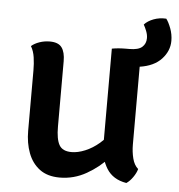

<svg xmlns="http://www.w3.org/2000/svg" viewBox="-48 -672 678 727"><g transform="rotate(5 291.0 -308.5)"><path d="M71 -386Q71 -412.5 67.5 -436.2Q64 -460 53.5 -477.5Q65.5 -488 84.2 -494.5Q103 -501 123.5 -501Q156 -501 169 -483.2Q182 -465.5 182 -431V-182.5Q182 -135 194.5 -113Q207 -91 241.5 -91Q265.5 -91 293.2 -102.5Q321 -114 346.5 -135.8Q372 -157.5 387.5 -187.5V-83Q354 -45 306.5 -18Q259 9 205 9Q158.5 9 129 -13Q99.5 -35 85.2 -72.8Q71 -110.5 71 -157ZM359.5 -128V-494.5Q383 -499 415 -499H425.5Q460 -499 474.2 -511.8Q488.5 -524.5 488.5 -545.5Q488.5 -558.5 483.2 -572Q478 -585.5 472 -596Q484.5 -610 506.8 -618.5Q529 -627 555 -625.5Q564 -614 572.8 -591Q581.5 -568 581.5 -543.5Q581.5 -505 553 -474.2Q524.5 -443.5 470.5 -435.5V-140Q470.5 -112 476.8 -87.2Q483 -62.5 498.5 -49Q494.5 -34 483 -17.5Q471.5 -1 458.5 7.5Q407 -1 383.2 -39.2Q359.5 -77.5 359.5 -128Z"/></g></svg>

Font: Signika Negative Medium
Style: Regular
Weight: 500
Designer: Anna Giedry
Foundry: Anna Giedry
Version: Version 2.001